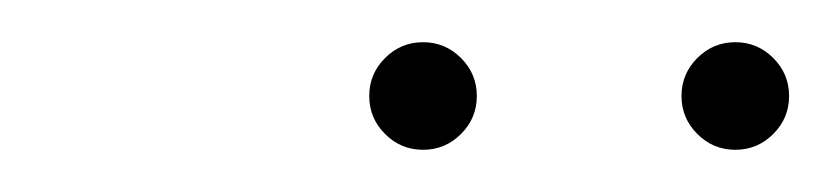

<svg xmlns="http://www.w3.org/2000/svg" viewBox="-20 -761 394 91"><path d="M180.5 -690Q170 -690 162.5 -697.5Q155 -705 155 -715.5Q155 -726 162.5 -733.5Q170 -741 180.5 -741Q191 -741 198.5 -733.5Q206 -726 206 -715.5Q206 -705 198.5 -697.5Q191 -690 180.5 -690ZM328.5 -690Q318 -690 310.5 -697.5Q303 -705 303 -715.5Q303 -726 310.5 -733.5Q318 -741 328.5 -741Q339 -741 346.5 -733.5Q354 -726 354 -715.5Q354 -705 346.5 -697.5Q339 -690 328.5 -690Z"/></svg>

Font: Epilogue Thin
Style: Italic
Weight: 250
Italic angle: -12°
Designer: Tyler Finck
Foundry: Etcetera Type Co
Version: Version 2.112